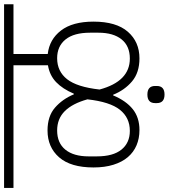

<svg xmlns="http://www.w3.org/2000/svg" viewBox="16 -774 808 919"><g transform="rotate(-90 419.5 -314.0)"><path d="M257 -50Q217 -50 184 -64Q151 -78 127.5 -105.5Q104 -133 91 -174.5Q78 -216 78 -270Q78 -379 126.5 -434.5Q175 -490 255 -490Q323 -490 364 -454.5Q405 -419 428 -364H431Q454 -418 486.5 -449Q519 -480 567 -488V-653H-20V-698H859V-653H621V-489Q691 -481 733.5 -425.5Q776 -370 776 -270Q776 -161 727.5 -105.5Q679 -50 600 -50Q532 -50 490 -85.5Q448 -121 426 -176H423Q397 -114 357 -82Q317 -50 257 -50ZM253 -96Q316 -96 354 -143.5Q392 -191 404 -299Q384 -371 347.5 -407.5Q311 -444 255 -444Q195 -444 163 -404.5Q131 -365 131 -293V-254Q131 -176 163.5 -136Q196 -96 253 -96ZM599 -96Q659 -96 691 -135.5Q723 -175 723 -247V-286Q723 -364 690.5 -404Q658 -444 601 -444Q538 -444 500.5 -396.5Q463 -349 451 -241Q490 -96 599 -96ZM427 70Q386 70 386 33V25Q386 -12 427 -12Q468 -12 468 25V33Q468 70 427 70Z"/></g></svg>

Font: IBM Plex Sans Devanagari Light
Style: Regular
Weight: 300
Designer: Mike Abbink, Paul van der Laan, Pieter van Rosmalen, Erin McLaughlin
Foundry: Bold Monday
Version: Version 1.1